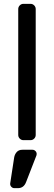

<svg xmlns="http://www.w3.org/2000/svg" viewBox="-20 -730 281 1000"><path d="M33 0ZM139 0H102Q91 0 83 -8Q75 -16 75 -27V-683Q75 -694 83 -702Q91 -710 102 -710H139Q150 -710 158 -702Q166 -694 166 -683V-27Q166 -16 158 -8Q150 0 139 0ZM97 50H149Q158 50 164.5 56.5Q171 63 171 72Q171 76 170 79L116 218Q104 250 73 250H55Q46 250 39.5 243.5Q33 237 33 228V226L54 89Q57 73 67.5 61.5Q78 50 97 50Z"/></svg>

Font: Hezaedrus
Style: Regular
Weight: 400
Designer: Hubert & Fischer
Foundry: Hubert & Fischer
Version: Version 1.10;September 3, 2019;FontCreator 11.5.0.2425 64-bi